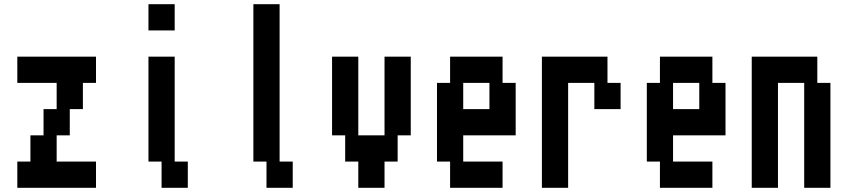

<svg xmlns="http://www.w3.org/2000/svg" viewBox="-20 -1020 4040 915"><path d="M62.5 -750H437.5V-625H375V-500H312.5V-375H250V-250H437.5V-125H62.5V-250H125V-375H187.5V-500H250V-625H62.5Z M687.5 -750H812.5V-250H875V-125H750V-250H687.5ZM687.5 -1000H812.5V-875H687.5Z M1187.5 -1000H1312.5V-250H1375V-125H1250V-250H1187.5Z M1812.5 -750H1937.5V-375H1875V-250H1812.5V-125H1687.5V-250H1625V-375H1562.5V-750H1687.5V-375H1812.5Z M2125 -750H2375V-625H2437.5V-375H2187.5V-250H2375V-125H2125V-250H2062.5V-625H2125ZM2312.5 -625H2187.5V-500H2312.5Z M2687.5 -125H2562.5V-750H2875V-625H2937.5V-500H2812.5V-625H2687.5Z M3125 -750H3375V-625H3437.5V-375H3187.5V-250H3375V-125H3125V-250H3062.5V-625H3125ZM3312.5 -625H3187.5V-500H3312.5Z M3687.5 -125H3562.5V-750H3875V-625H3937.5V-125H3812.5V-625H3687.5Z"/></svg>

Font: Amiga Topaz Unicode Rus
Style: Regular
Weight: 400
Designer: dMG of Trueschool and Divine Stylers
Foundry: dMG of Trueschool and Divine Stylers
Version: Version 1.1